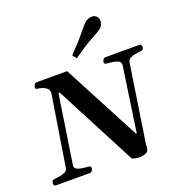

<svg xmlns="http://www.w3.org/2000/svg" viewBox="-181 -1125 1215 1285"><g transform="rotate(-20 426.5 -482.0)"><path d="M0.5 0Q-6.3 0 -9.3 -6.6Q-12.2 -13.2 -12.2 -17.6Q-12.2 -28.3 -8.8 -34.9Q-5.4 -41.5 7.3 -43Q22.9 -44.4 44.9 -47.9Q66.9 -51.3 84.5 -59.8Q102.1 -68.4 104.5 -84L185.1 -587.9Q185.5 -592.8 185.5 -595.7Q185.5 -614.3 172.4 -625.7Q159.2 -637.2 141.6 -643.1Q124 -648.9 110.4 -649.9Q93.3 -651.4 93.8 -663.1Q93.8 -671.4 100.6 -682.1Q107.4 -692.9 115.7 -692.9H335L624.5 -142.6H630.4L697.3 -602.5Q697.8 -604.5 697.8 -608.4Q697.8 -627 679.7 -635.3Q661.6 -643.6 639.2 -646.2Q616.7 -648.9 602.5 -649.9Q582 -651.9 584 -665.5Q584.5 -672.4 590.6 -682.6Q596.7 -692.9 605.5 -692.9H853Q859.9 -692.9 862.5 -685.1Q865.2 -677.2 865.2 -671.4Q864.3 -652.3 845.2 -649.9Q830.6 -648.4 808.6 -645.5Q786.6 -642.6 768.6 -633.3Q750.5 -624 747.1 -602.5L663.6 -55.2Q662.1 -45.9 662.8 -39.6Q663.6 -33.2 660.2 -19.5Q655.3 1 635.3 7.8Q615.2 14.6 592.8 14.6Q587.9 14.6 576.2 13.2Q564.5 11.7 553.7 9.3Q543 6.8 541 3.9L238.8 -575.7H230.5L155.3 -83.5Q154.3 -65.9 172.9 -57.6Q191.4 -49.3 214.8 -46.9Q238.3 -44.4 252.4 -43Q260.3 -42.5 263.9 -39.1Q267.6 -35.6 267.6 -29.3Q267.6 -17.6 261.2 -8.8Q254.9 0 247.1 0ZM425.8 -752 402.8 -780.3Q470.7 -849.6 511.7 -900.4Q552.7 -951.2 565.9 -961.9Q574.7 -969.2 587.9 -974.4Q601.1 -979.5 614.3 -979.5Q637.2 -979.5 649.9 -963.4Q659.7 -950.7 659.7 -933.6Q659.7 -918.5 652.8 -905Q646 -891.6 636.2 -883.3Q623 -872.6 566.2 -842Q509.3 -811.5 425.8 -752Z"/></g></svg>

Font: Gelasio SemiBold
Style: Italic
Weight: 600
Italic angle: -8.5°
Designer: Eben Sorkin
Foundry: Eben Sorkin
Version: Version 1.008